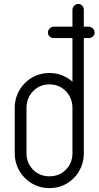

<svg xmlns="http://www.w3.org/2000/svg" viewBox="-20 -956 502 978"><path d="M229 -526H235C297 -526 349 -474 349 -408V-174C349 -108 297 -58 235 -58H229C167 -58 115 -108 115 -174V-408C115 -474 167 -526 229 -526ZM379 -936C363 -936 349 -922 349 -906V-820H254C238 -820 224 -806 224 -790C224 -774 238 -762 254 -762H349V-540C317 -568 277 -584 235 -584H229C133 -584 55 -504 55 -408V-174C55 -78 133 2 229 2H235C331 2 407 -78 407 -174V-408V-428V-438V-762H430H432C448 -762 462 -774 462 -790C462 -806 448 -820 432 -820H430H407V-906C407 -922 395 -936 379 -936Z"/></svg>

Font: bauhaus_2017
Style: _regular
Weight: 400
Version: Version 1.0